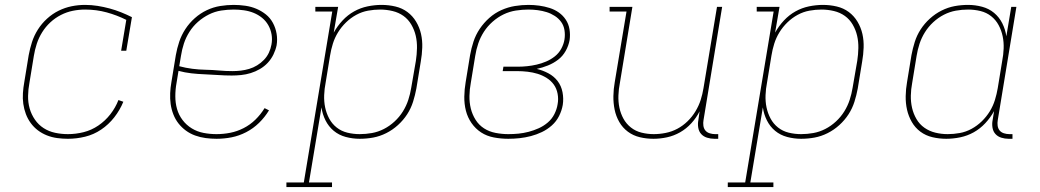

<svg xmlns="http://www.w3.org/2000/svg" viewBox="-20 -558 4240 783"><path d="M257 8Q235 8 213 5Q191 2 171 -6Q151 -14 134.5 -26.5Q118 -39 105.5 -56Q93 -73 85.5 -93Q78 -113 75 -134.5Q72 -156 73.5 -178.5Q75 -201 79 -223L97 -333Q102 -360 110.5 -386.5Q119 -413 134.5 -437.5Q150 -462 172 -482Q194 -502 219.5 -514.5Q245 -527 272 -532.5Q299 -538 327 -538Q353 -538 378 -534Q403 -530 427 -523.5Q451 -517 473.5 -508Q496 -499 518 -488L495 -351H474L495 -477Q457 -496 415 -507.5Q373 -519 327 -519Q302 -519 277 -514Q252 -509 228.5 -497Q205 -485 185.5 -467Q166 -449 152 -426.5Q138 -404 130 -379.5Q122 -355 118 -330L100 -220Q95 -194 94.5 -167Q94 -140 101 -115.5Q108 -91 122.5 -70Q137 -49 158 -35.5Q179 -22 204.5 -16.5Q230 -11 257 -11Q289 -11 321 -19Q353 -27 381 -46Q409 -65 430 -92Q451 -119 463 -150L483 -143Q469 -109 446 -79.5Q423 -50 392.5 -29.5Q362 -9 327 -0.5Q292 8 257 8Z M863 8Q841 8 818.5 5Q796 2 775.5 -5.5Q755 -13 738 -25.5Q721 -38 708 -54.5Q695 -71 687 -91.5Q679 -112 676 -133.5Q673 -155 674 -178Q675 -201 679 -223L697 -333Q702 -361 711 -388Q720 -415 736 -439.5Q752 -464 774.5 -484Q797 -504 823.5 -516.5Q850 -529 878 -533.5Q906 -538 933 -538Q957 -538 981 -534.5Q1005 -531 1026 -522Q1047 -513 1064.5 -499Q1082 -485 1093 -464.5Q1104 -444 1108 -420.5Q1112 -397 1108 -373Q1104 -354 1095 -335.5Q1086 -317 1072 -302Q1058 -287 1040 -276.5Q1022 -266 1002.5 -260Q983 -254 963.5 -252Q944 -250 925 -250Q897 -250 869.5 -252Q842 -254 814.5 -255Q787 -256 760.5 -259Q734 -262 708 -269L700 -220Q695 -193 695 -165.5Q695 -138 702 -113.5Q709 -89 724.5 -68.5Q740 -48 762 -34.5Q784 -21 810 -16Q836 -11 863 -11Q891 -11 919 -16.5Q947 -22 973.5 -35.5Q1000 -49 1021.5 -70Q1043 -91 1059 -117L1077 -108Q1060 -80 1036.5 -57Q1013 -34 984 -19Q955 -4 924.5 2Q894 8 863 8ZM928 -268Q945 -268 962 -270Q979 -272 996 -277Q1013 -282 1028.5 -291.5Q1044 -301 1056.5 -314Q1069 -327 1076.5 -343Q1084 -359 1087 -376Q1091 -397 1087.5 -417.5Q1084 -438 1074 -455.5Q1064 -473 1048.5 -485.5Q1033 -498 1014.5 -505.5Q996 -513 975 -516Q954 -519 933 -519Q908 -519 882 -515Q856 -511 832 -499Q808 -487 787.5 -469Q767 -451 752.5 -428Q738 -405 730 -380.5Q722 -356 718 -330L711 -288Q737 -281 764 -277.5Q791 -274 818.5 -273.5Q846 -273 873.5 -270.5Q901 -268 928 -268Z M1148 205V186H1219L1335 -511H1266V-530H1359L1341 -425Q1356 -452 1377 -474.5Q1398 -497 1424 -511.5Q1450 -526 1479 -532Q1508 -538 1536 -538Q1565 -538 1592.5 -531.5Q1620 -525 1641.5 -509Q1663 -493 1677 -469.5Q1691 -446 1697 -419.5Q1703 -393 1702 -364Q1701 -335 1696 -307L1678 -197Q1673 -170 1664.5 -143Q1656 -116 1640.5 -92Q1625 -68 1603 -48Q1581 -28 1555 -15Q1529 -2 1502 3Q1475 8 1447 8Q1418 8 1390 0.5Q1362 -7 1341 -24.5Q1320 -42 1307.5 -67Q1295 -92 1291 -120L1240 186H1334V205ZM1447 -11Q1472 -11 1497 -15.5Q1522 -20 1545.5 -32Q1569 -44 1589 -62.5Q1609 -81 1623 -103.5Q1637 -126 1645 -150.5Q1653 -175 1657 -200L1676 -310Q1680 -336 1680.5 -362Q1681 -388 1675.5 -412Q1670 -436 1657.5 -457.5Q1645 -479 1625.5 -493Q1606 -507 1581 -513Q1556 -519 1530 -519Q1506 -519 1481 -514.5Q1456 -510 1433 -497.5Q1410 -485 1391 -466.5Q1372 -448 1358.5 -426Q1345 -404 1337.5 -380Q1330 -356 1326 -331L1308 -221Q1303 -196 1302 -170Q1301 -144 1306 -120Q1311 -96 1322.5 -74.5Q1334 -53 1353 -38Q1372 -23 1396.5 -17Q1421 -11 1447 -11Z M2053 8Q2023 8 1994 2.5Q1965 -3 1942 -18Q1919 -33 1903 -56Q1887 -79 1880 -106.5Q1873 -134 1873.5 -164Q1874 -194 1879 -223L1897 -333Q1902 -361 1911 -388.5Q1920 -416 1936.5 -440.5Q1953 -465 1975.5 -485Q1998 -505 2025 -517Q2052 -529 2080 -533.5Q2108 -538 2135 -538Q2157 -538 2179 -535Q2201 -532 2221.5 -525.5Q2242 -519 2259 -507Q2276 -495 2287.5 -477.5Q2299 -460 2302.5 -438.5Q2306 -417 2303 -395Q2299 -372 2287 -350.5Q2275 -329 2256 -314.5Q2237 -300 2214.5 -291Q2192 -282 2169 -277Q2194 -271 2216.5 -259Q2239 -247 2254 -227.5Q2269 -208 2274 -182Q2279 -156 2275 -130Q2271 -107 2260 -85Q2249 -63 2230.5 -46.5Q2212 -30 2190 -19.5Q2168 -9 2145 -3Q2122 3 2099 5.5Q2076 8 2053 8ZM2053 -11Q2074 -11 2094.5 -13Q2115 -15 2136 -20.5Q2157 -26 2177 -35Q2197 -44 2214 -58.5Q2231 -73 2241 -93Q2251 -113 2254 -133Q2258 -154 2254 -175.5Q2250 -197 2238.5 -213Q2227 -229 2209.5 -240Q2192 -251 2172.5 -257Q2153 -263 2131.5 -265.5Q2110 -268 2088 -268H2030L2033 -286H2091Q2110 -286 2129.5 -288Q2149 -290 2168.5 -294.5Q2188 -299 2207 -307Q2226 -315 2242.5 -328Q2259 -341 2269 -359.5Q2279 -378 2282 -397Q2285 -416 2282 -435Q2279 -454 2268.5 -468.5Q2258 -483 2242.5 -493Q2227 -503 2209.5 -508.5Q2192 -514 2173 -516.5Q2154 -519 2135 -519Q2110 -519 2084 -515Q2058 -511 2034 -499.5Q2010 -488 1989 -469.5Q1968 -451 1953.5 -428.5Q1939 -406 1930.5 -381Q1922 -356 1918 -330L1900 -220Q1895 -194 1894.5 -167Q1894 -140 1900 -115.5Q1906 -91 1919.5 -69.5Q1933 -48 1954 -34.5Q1975 -21 2001 -16Q2027 -11 2053 -11Z M2645 8Q2616 8 2589 1.5Q2562 -5 2540.5 -21Q2519 -37 2505.5 -60.5Q2492 -84 2486.5 -111Q2481 -138 2481.5 -166.5Q2482 -195 2487 -223L2535 -511H2466V-530H2559L2508 -220Q2503 -195 2502 -169Q2501 -143 2506 -119Q2511 -95 2522.5 -74Q2534 -53 2553 -38Q2572 -23 2596.5 -17Q2621 -11 2646 -11Q2670 -11 2695 -16Q2720 -21 2742.5 -33Q2765 -45 2784 -63.5Q2803 -82 2816.5 -104.5Q2830 -127 2837.5 -150.5Q2845 -174 2849 -199L2904 -530H2925L2849 -68Q2847 -57 2848.5 -45.5Q2850 -34 2856.5 -26Q2863 -18 2874 -14.5Q2885 -11 2896 -11H2909V8H2893Q2878 8 2863.5 3.5Q2849 -1 2839.5 -11.5Q2830 -22 2827.5 -37.5Q2825 -53 2828 -68L2833 -104Q2820 -78 2799.5 -55.5Q2779 -33 2753.5 -18.5Q2728 -4 2700 2Q2672 8 2645 8Z M2948 205V186H3019L3135 -511H3066V-530H3159L3141 -425Q3156 -452 3177 -474.5Q3198 -497 3224 -511.5Q3250 -526 3279 -532Q3308 -538 3336 -538Q3365 -538 3392.5 -531.5Q3420 -525 3441.5 -509Q3463 -493 3477 -469.5Q3491 -446 3497 -419.5Q3503 -393 3502 -364Q3501 -335 3496 -307L3478 -197Q3473 -170 3464.5 -143Q3456 -116 3440.5 -92Q3425 -68 3403 -48Q3381 -28 3355 -15Q3329 -2 3302 3Q3275 8 3247 8Q3218 8 3190 0.5Q3162 -7 3141 -24.5Q3120 -42 3107.5 -67Q3095 -92 3091 -120L3040 186H3134V205ZM3247 -11Q3272 -11 3297 -15.5Q3322 -20 3345.5 -32Q3369 -44 3389 -62.5Q3409 -81 3423 -103.5Q3437 -126 3445 -150.5Q3453 -175 3457 -200L3476 -310Q3480 -336 3480.5 -362Q3481 -388 3475.5 -412Q3470 -436 3457.5 -457.5Q3445 -479 3425.5 -493Q3406 -507 3381 -513Q3356 -519 3330 -519Q3306 -519 3281 -514.5Q3256 -510 3233 -497.5Q3210 -485 3191 -466.5Q3172 -448 3158.5 -426Q3145 -404 3137.5 -380Q3130 -356 3126 -331L3108 -221Q3103 -196 3102 -170Q3101 -144 3106 -120Q3111 -96 3122.5 -74.5Q3134 -53 3153 -38Q3172 -23 3196.5 -17Q3221 -11 3247 -11Z M3839 8Q3810 8 3782.5 1.5Q3755 -5 3733.5 -21Q3712 -37 3698.5 -60.5Q3685 -84 3679 -110.5Q3673 -137 3673.5 -166Q3674 -195 3679 -223L3697 -333Q3702 -360 3710.5 -387Q3719 -414 3734.5 -438Q3750 -462 3772 -482Q3794 -502 3820 -515Q3846 -528 3873 -533Q3900 -538 3928 -538Q3957 -538 3985 -530.5Q4013 -523 4034 -505.5Q4055 -488 4067.5 -463Q4080 -438 4084 -410L4104 -530H4125L4049 -68Q4047 -57 4048.5 -45.5Q4050 -34 4056.5 -26Q4063 -18 4074 -14.5Q4085 -11 4096 -11H4109V8H4093Q4078 8 4063.5 3.5Q4049 -1 4039.5 -11.5Q4030 -22 4027.5 -37.5Q4025 -53 4028 -68L4034 -105Q4019 -78 3998 -55.5Q3977 -33 3951 -18.5Q3925 -4 3896 2Q3867 8 3839 8ZM3845 -11Q3869 -11 3894 -15.5Q3919 -20 3942 -32.5Q3965 -45 3984 -63.5Q4003 -82 4016.5 -104Q4030 -126 4037.5 -150.5Q4045 -175 4049 -199L4067 -309Q4072 -334 4073 -360Q4074 -386 4069 -410Q4064 -434 4052.5 -455.5Q4041 -477 4022 -492Q4003 -507 3978.5 -513Q3954 -519 3928 -519Q3903 -519 3878 -514.5Q3853 -510 3829.5 -498Q3806 -486 3786 -467.5Q3766 -449 3752 -426.5Q3738 -404 3730 -379.5Q3722 -355 3718 -330L3700 -220Q3695 -194 3694.5 -168Q3694 -142 3699.5 -118Q3705 -94 3717.5 -72.5Q3730 -51 3750 -37Q3770 -23 3794.5 -17Q3819 -11 3845 -11Z"/></svg>

Font: Iosevka Curly Slab ThEx
Style: Italic
Weight: 100
Width: 7
Italic angle: -9°
Monospace: yes
Designer: Belleve Invis
Foundry: Belleve Invis
Version: Version 11.1.0; ttfautohint (v1.8.3)